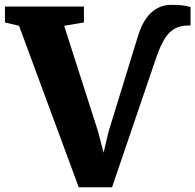

<svg xmlns="http://www.w3.org/2000/svg" viewBox="-40 -770 810 796"><path d="M286.5 6.5 39 -663 -19.5 -677V-743H308V-677L226 -663L366.5 -225L389.5 -137L410 -224L533 -623.5Q547.5 -669.5 568.5 -697.2Q589.5 -725 615.2 -737.5Q641 -750 669 -750Q703.5 -750 723 -746.8Q742.5 -743.5 750 -740.5V-663.5Q749.5 -664.5 747.8 -664.5Q746 -664.5 743.5 -664.5Q710 -664.5 686.2 -652.2Q662.5 -640 644.5 -612.2Q626.5 -584.5 609.5 -536.5L424.5 6.5Z"/></svg>

Font: Merriweather 28pt Black
Style: Regular
Weight: 900
Version: Version 2.100